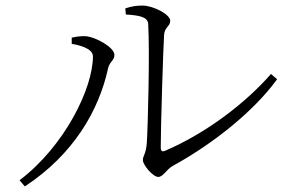

<svg xmlns="http://www.w3.org/2000/svg" viewBox="-20 -694 1040 688"><path d="M429 -664 431 -642C483 -639 510 -632 511 -608C517 -512 510 -239 506 -181C503 -141 492 -137 492 -120C492 -103 528 -60 547 -60C565 -60 576 -87 600 -100C740 -177 886 -291 973 -410L951 -429C862 -327 722 -218 570 -153C562 -150 556 -152 556 -165C556 -241 565 -527 568 -570C571 -599 590 -599 590 -620C590 -642 529 -674 491 -674C470 -674 454 -672 429 -664ZM237 -537C259 -533 313 -522 313 -492C313 -377 211 -170 50 -48L69 -26C244 -141 334 -298 367 -448C372 -473 390 -477 390 -497C390 -525 323 -560 291 -564C271 -566 250 -562 237 -559Z"/></svg>

Font: Noto Serif JP Light
Style: Regular
Weight: 300
Designer: Ryoko NISHIZUKA 西塚涼子 (kana & ideographs); Frank Grießhammer (Latin, Greek & Cyrillic); Wenlong ZHANG 张文龙 (bopomofo); San
Foundry: Adobe
Version: Version 2.001;hotconv 1.1.0;makeotfexe 2.6.0